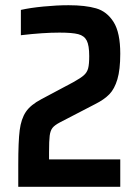

<svg xmlns="http://www.w3.org/2000/svg" viewBox="-20 -716 527 736"><path d="M139 -336 261 -401Q290 -417 302 -428Q314 -439 318 -454.5Q322 -470 322 -501Q322 -542 312.5 -560.5Q303 -579 280 -585Q257 -591 208 -591Q145 -591 60 -581V-678Q95 -686 146.5 -691Q198 -696 243 -696Q307 -696 348.5 -684Q390 -672 415.5 -631.5Q441 -591 441 -510Q441 -449 430 -412Q419 -375 399 -354.5Q379 -334 345 -317L210 -247Q189 -236 181 -225.5Q173 -215 170.5 -196Q168 -177 168 -132V-105H441V0H50V-84Q50 -174 55.5 -217Q61 -260 79 -287Q97 -314 139 -336Z"/></svg>

Font: Saira Semi Condensed Medium
Style: Regular
Weight: 500
Width: 4
Designer: Hector Gatti with collaboration of the Omnibus-Type team
Foundry: Omnibus-Type
Version: Version 1.001; ttfautohint (v1.8)